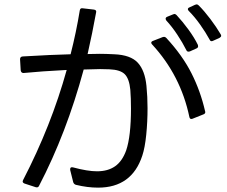

<svg xmlns="http://www.w3.org/2000/svg" viewBox="-20 -836 1040 881"><path d="M951 -647Q945 -647 942 -654Q924 -687 898.5 -723Q873 -759 846 -786Q842 -790 842 -794Q842 -799 849 -802L875 -814Q881 -816 882 -816Q887 -816 892 -811Q918 -785 945.5 -748.5Q973 -712 993 -678Q995 -674 995 -672Q995 -667 987 -662L958 -649Q954 -647 951 -647ZM86 -10Q215 -259 286 -515Q169 -509 88 -501Q77 -501 75 -513L72 -564Q72 -576 84 -577Q219 -585 304 -587Q330 -689 346 -788Q348 -800 359 -798L411 -792Q424 -790 421 -779Q404 -685 382 -588L438 -589Q466 -589 504 -587Q579 -584 612 -548.5Q645 -513 652 -442Q657 -392 657 -340Q657 -277 651 -217.5Q645 -158 633 -122Q585 25 430 25Q381 25 328 12Q319 9 316 0L302 -56V-60Q302 -71 315 -68Q382 -50 425 -50Q475 -50 508 -73Q541 -96 559 -146Q581 -211 581 -338Q581 -385 578 -424Q573 -475 552.5 -495.5Q532 -516 482 -518L439 -519Q420 -519 364 -517Q285 -225 159 17Q155 26 144 23L92 6Q80 1 86 -10ZM845 -599Q838 -599 835 -606Q818 -640 793.5 -677Q769 -714 743 -742Q740 -747 740 -750Q740 -756 747 -759L774 -770Q778 -772 780 -772Q785 -772 790 -767Q818 -737 845 -700Q872 -663 888 -630Q889 -628 889 -624Q889 -617 882 -614L851 -600Q849 -599 845 -599ZM858 -290Q851 -290 849 -299Q809 -490 678 -632Q674 -636 674 -640Q674 -645 681 -648L727 -666Q729 -667 733 -667Q738 -667 743 -662Q817 -582 858.5 -500Q900 -418 921 -326L922 -322Q922 -314 913 -311L863 -291Q861 -290 858 -290Z"/></svg>

Font: LINE Seed JP_TTF Regular
Style: Regular
Weight: 400
Designer: LINE & Fontrix & Fontworks
Version: Version 1.002